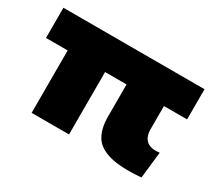

<svg xmlns="http://www.w3.org/2000/svg" viewBox="-100 -695 1008 898"><g transform="rotate(30 403.5 -246.0)"><path d="M135 0V-337H18V-500H780V-337H655V-212Q655 -172 677 -152Q699 -132 747 -138L731 5Q622 14 561 -3Q500 -20 476.5 -60.5Q453 -101 453 -163V-337H337V0Z"/></g></svg>

Font: Prodigy Sans ExtraBold
Style: Regular
Weight: 800
Designer: Wei Huang
Foundry: Wei Huang
Version: Version 1.003; ttfautohint (v1.8.3)